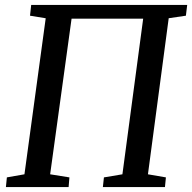

<svg xmlns="http://www.w3.org/2000/svg" viewBox="-20 -763 783 783"><path d="M4.1 0 8 -39.6 79.7 -52.2 166.4 -688.5 102.4 -699 107.2 -743H743.4L738.1 -699L668 -688.7L583.3 -52.2L656.6 -39.6L652.7 0H399.5L403.8 -39.6L479.2 -52.2L563.9 -687H271.9L184.5 -52.2L263.1 -39.6L259.8 0Z"/></svg>

Font: Merriweather Light
Style: Italic
Weight: 300
Italic angle: -7.8°
Designer: Eben Sorkin
Foundry: Eben Sorkin
Version: Version 2.101